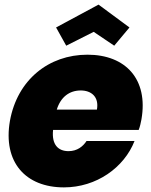

<svg xmlns="http://www.w3.org/2000/svg" viewBox="-20 -805 656 832"><path d="M330 -413C375 -413 410 -386 400 -330H226C243 -385 281 -413 330 -413ZM563 -194H355C340 -171 315 -150 277 -150C234 -150 203 -176 210 -242H581C587 -257 590 -273 593 -288C623 -461 525 -568 359 -568C191 -568 55 -459 23 -281C-8 -102 91 7 257 7C398 7 518 -79 563 -194ZM407 -785 223 -686 267 -607 386 -667 475 -607 541 -686Z"/></svg>

Font: SVN-Poppins ExtraBold
Style: Italic
Weight: 800
Italic angle: -10°
Designer: Ninad Kale (Devanagari), Jonny Pinhorn (Latin)
Foundry: Indian Type Foundry
Version: Version 3.002 2017